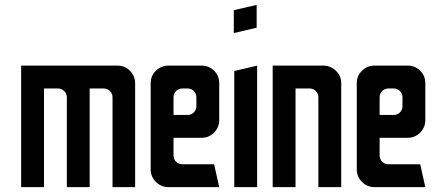

<svg xmlns="http://www.w3.org/2000/svg" viewBox="-20 -770 1810 790"><path d="M67 0V-500H464Q494 -500 515 -478.5Q536 -457 536 -427V0H443V-370Q443 -385 432 -395.5Q421 -406 406 -406H349V0H255V-370Q255 -385 244 -395.5Q233 -406 218 -406H161V0Z M673 0Q643 0 621.5 -21.5Q600 -43 600 -73V-428Q600 -458 621.5 -479Q643 -500 673 -500H809Q840 -500 861 -479Q882 -458 882 -428V-276Q882 -246 861 -224.5Q840 -203 809 -203H694V-130Q694 -115 704.5 -104.5Q715 -94 731 -94H861L882 0ZM694 -297H752Q767 -297 777.5 -307.5Q788 -318 788 -333V-370Q788 -385 777.5 -395.5Q767 -406 752 -406H731Q715 -406 704.5 -395.5Q694 -385 694 -370Z M942 -634V-728L1036 -750V-656ZM944 0V-478L1038 -500V0Z M1102 0V-500H1311Q1340 -500 1362 -479Q1384 -458 1384 -428V0H1290V-370Q1290 -386 1279 -396Q1268 -406 1254 -406H1196V0Z M1521 0Q1491 0 1469.5 -21.5Q1448 -43 1448 -73V-428Q1448 -458 1469.5 -479Q1491 -500 1521 -500H1657Q1688 -500 1709 -479Q1730 -458 1730 -428V-276Q1730 -246 1709 -224.5Q1688 -203 1657 -203H1542V-130Q1542 -115 1552.5 -104.5Q1563 -94 1579 -94H1709L1730 0ZM1542 -297H1600Q1615 -297 1625.5 -307.5Q1636 -318 1636 -333V-370Q1636 -385 1625.5 -395.5Q1615 -406 1600 -406H1579Q1563 -406 1552.5 -395.5Q1542 -385 1542 -370Z"/></svg>

Font: Odibee Sans
Style: Regular
Weight: 400
Designer: James Barnard - Barnard Co. Limited
Version: Version 2.001; ttfautohint (v1.8.3)